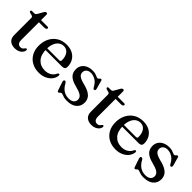

<svg xmlns="http://www.w3.org/2000/svg" viewBox="153 -1468 2366 2366"><g transform="rotate(45 1336.0 -285.0)"><path d="M70 -428 42.5 -435Q30.5 -438 26 -442.5Q21.5 -447 21.5 -452.5Q21.5 -460 26.8 -463.8Q32 -467.5 40.5 -467.5H73.5Q86 -467.5 93.8 -471.8Q101.5 -476 108 -486.5L150 -560.5Q157 -571.5 164 -576.5Q171 -581.5 178.5 -581.5Q187 -581.5 191.5 -576.5Q196 -571.5 196 -562V-122Q196 -87.5 210.2 -69.2Q224.5 -51 250 -51Q268 -51 278 -57Q288 -63 294 -71Q300 -79 305.2 -85.5Q310.5 -92 318 -93Q324 -93 327.2 -89.2Q330.5 -85.5 330.5 -77Q330 -55 314.8 -35.5Q299.5 -16 272.8 -3.8Q246 8.5 211.5 8.5Q156.5 8.5 124.2 -19.8Q92 -48 92 -106V-400.5Q92 -412 87 -418.2Q82 -424.5 70 -428ZM150 -430V-467.5H306.5Q316.5 -467.5 321.5 -464Q326.5 -460.5 326.5 -453Q326.5 -443 316.5 -436.5Q306.5 -430 285 -430Z M834.5 -290.5Q834.5 -269 821.8 -257.2Q809 -245.5 784 -245.5H465V-276H704Q728 -276 728 -297.5Q728 -365 699.2 -402.8Q670.5 -440.5 622.5 -440.5Q584.5 -440.5 555.8 -418.8Q527 -397 511 -357.2Q495 -317.5 495 -263.5Q495 -163.5 542.2 -112Q589.5 -60.5 666.5 -60.5Q716 -60.5 752.5 -83.2Q789 -106 803.5 -143.5Q809.5 -151.5 813.5 -154.5Q817.5 -157.5 822 -157.5Q829 -157.5 831.8 -152Q834.5 -146.5 834.5 -138.5Q831 -97.5 804.5 -63.2Q778 -29 733.8 -8.8Q689.5 11.5 633 11.5Q563.5 11.5 510.5 -17.8Q457.5 -47 427.8 -100.2Q398 -153.5 398 -225Q398 -298 427 -355Q456 -412 509.2 -445Q562.5 -478 636 -478Q697 -478 741.5 -454Q786 -430 810.2 -388Q834.5 -346 834.5 -290.5Z M1091.5 -442.5Q1054 -442.5 1032 -423Q1010 -403.5 1010 -372.5Q1010 -353 1019.2 -337.5Q1028.5 -322 1052 -309.2Q1075.5 -296.5 1119 -285Q1187.5 -269 1226 -246Q1264.5 -223 1280.2 -193.5Q1296 -164 1296 -128.5Q1296 -65.5 1250.8 -27Q1205.5 11.5 1122 11.5Q1091 11.5 1070.8 6Q1050.5 0.5 1037.5 -5Q1024.5 -10.5 1014.5 -10.5Q1004.5 -10.5 998.8 -5Q993 0.5 987.5 6.2Q982 12 973.5 12Q967 12 963.2 8Q959.5 4 956 -6.5L920 -113.5Q916 -126.5 917.5 -135.2Q919 -144 928 -147.5Q936.5 -150.5 943.2 -147.2Q950 -144 955.5 -135Q977.5 -93 1003.2 -68.8Q1029 -44.5 1057.8 -34.2Q1086.5 -24 1117 -24Q1164 -24 1187.8 -44Q1211.5 -64 1211.5 -97Q1211.5 -117 1201.2 -133.2Q1191 -149.5 1164.8 -163.5Q1138.5 -177.5 1089.5 -190Q1029.5 -204.5 993.8 -225.5Q958 -246.5 942.2 -275.8Q926.5 -305 926.5 -344Q926.5 -383.5 946.5 -413.8Q966.5 -444 1002.5 -461Q1038.5 -478 1087 -478Q1118 -478 1137.5 -472Q1157 -466 1169.8 -459.5Q1182.5 -453 1192 -453Q1202.5 -453 1208.5 -459.2Q1214.5 -465.5 1220 -471.8Q1225.5 -478 1233.5 -478Q1239 -478 1243 -474Q1247 -470 1249 -460.5L1277.5 -359Q1281 -345 1280 -335.8Q1279 -326.5 1269.5 -323Q1261 -319.5 1254.5 -324.2Q1248 -329 1241 -340.5Q1212 -396 1172.5 -419.2Q1133 -442.5 1091.5 -442.5Z M1406 -428 1378.5 -435Q1366.5 -438 1362 -442.5Q1357.5 -447 1357.5 -452.5Q1357.5 -460 1362.8 -463.8Q1368 -467.5 1376.5 -467.5H1409.5Q1422 -467.5 1429.8 -471.8Q1437.5 -476 1444 -486.5L1486 -560.5Q1493 -571.5 1500 -576.5Q1507 -581.5 1514.5 -581.5Q1523 -581.5 1527.5 -576.5Q1532 -571.5 1532 -562V-122Q1532 -87.5 1546.2 -69.2Q1560.5 -51 1586 -51Q1604 -51 1614 -57Q1624 -63 1630 -71Q1636 -79 1641.2 -85.5Q1646.5 -92 1654 -93Q1660 -93 1663.2 -89.2Q1666.5 -85.5 1666.5 -77Q1666 -55 1650.8 -35.5Q1635.5 -16 1608.8 -3.8Q1582 8.5 1547.5 8.5Q1492.5 8.5 1460.2 -19.8Q1428 -48 1428 -106V-400.5Q1428 -412 1423 -418.2Q1418 -424.5 1406 -428ZM1486 -430V-467.5H1642.5Q1652.5 -467.5 1657.5 -464Q1662.5 -460.5 1662.5 -453Q1662.5 -443 1652.5 -436.5Q1642.5 -430 1621 -430Z M2170.5 -290.5Q2170.5 -269 2157.8 -257.2Q2145 -245.5 2120 -245.5H1801V-276H2040Q2064 -276 2064 -297.5Q2064 -365 2035.2 -402.8Q2006.5 -440.5 1958.5 -440.5Q1920.5 -440.5 1891.8 -418.8Q1863 -397 1847 -357.2Q1831 -317.5 1831 -263.5Q1831 -163.5 1878.2 -112Q1925.5 -60.5 2002.5 -60.5Q2052 -60.5 2088.5 -83.2Q2125 -106 2139.5 -143.5Q2145.5 -151.5 2149.5 -154.5Q2153.5 -157.5 2158 -157.5Q2165 -157.5 2167.8 -152Q2170.5 -146.5 2170.5 -138.5Q2167 -97.5 2140.5 -63.2Q2114 -29 2069.8 -8.8Q2025.5 11.5 1969 11.5Q1899.5 11.5 1846.5 -17.8Q1793.5 -47 1763.8 -100.2Q1734 -153.5 1734 -225Q1734 -298 1763 -355Q1792 -412 1845.2 -445Q1898.5 -478 1972 -478Q2033 -478 2077.5 -454Q2122 -430 2146.2 -388Q2170.5 -346 2170.5 -290.5Z M2427.5 -442.5Q2390 -442.5 2368 -423Q2346 -403.5 2346 -372.5Q2346 -353 2355.2 -337.5Q2364.5 -322 2388 -309.2Q2411.5 -296.5 2455 -285Q2523.5 -269 2562 -246Q2600.5 -223 2616.2 -193.5Q2632 -164 2632 -128.5Q2632 -65.5 2586.8 -27Q2541.5 11.5 2458 11.5Q2427 11.5 2406.8 6Q2386.5 0.5 2373.5 -5Q2360.5 -10.5 2350.5 -10.5Q2340.5 -10.5 2334.8 -5Q2329 0.5 2323.5 6.2Q2318 12 2309.5 12Q2303 12 2299.2 8Q2295.5 4 2292 -6.5L2256 -113.5Q2252 -126.5 2253.5 -135.2Q2255 -144 2264 -147.5Q2272.5 -150.5 2279.2 -147.2Q2286 -144 2291.5 -135Q2313.5 -93 2339.2 -68.8Q2365 -44.5 2393.8 -34.2Q2422.5 -24 2453 -24Q2500 -24 2523.8 -44Q2547.5 -64 2547.5 -97Q2547.5 -117 2537.2 -133.2Q2527 -149.5 2500.8 -163.5Q2474.5 -177.5 2425.5 -190Q2365.5 -204.5 2329.8 -225.5Q2294 -246.5 2278.2 -275.8Q2262.5 -305 2262.5 -344Q2262.5 -383.5 2282.5 -413.8Q2302.5 -444 2338.5 -461Q2374.5 -478 2423 -478Q2454 -478 2473.5 -472Q2493 -466 2505.8 -459.5Q2518.5 -453 2528 -453Q2538.5 -453 2544.5 -459.2Q2550.5 -465.5 2556 -471.8Q2561.5 -478 2569.5 -478Q2575 -478 2579 -474Q2583 -470 2585 -460.5L2613.5 -359Q2617 -345 2616 -335.8Q2615 -326.5 2605.5 -323Q2597 -319.5 2590.5 -324.2Q2584 -329 2577 -340.5Q2548 -396 2508.5 -419.2Q2469 -442.5 2427.5 -442.5Z"/></g></svg>

Font: Fraunces 24pt
Style: Regular
Weight: 400
Version: Version 1.000;[b76b70a41]